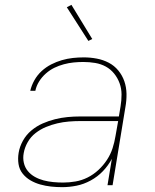

<svg xmlns="http://www.w3.org/2000/svg" viewBox="-20 -765 640 793"><path d="M237 8Q213 8 190.5 5.5Q168 3 146.5 -3Q125 -9 106 -20Q87 -31 73.5 -48Q60 -65 56.5 -87.5Q53 -110 57 -134Q61 -159 74.5 -183.5Q88 -208 109.5 -226Q131 -244 156 -255Q181 -266 207 -272.5Q233 -279 259 -281.5Q285 -284 311 -284H471L478 -326Q482 -350 482 -374.5Q482 -399 474 -421Q466 -443 451.5 -461Q437 -479 417 -490Q397 -501 373 -505Q349 -509 324 -509Q304 -509 284 -507Q264 -505 243.5 -499.5Q223 -494 204.5 -485Q186 -476 169.5 -461.5Q153 -447 141.5 -428.5Q130 -410 126 -390H105Q110 -412 122 -433.5Q134 -455 152 -471.5Q170 -488 191.5 -499Q213 -510 235.5 -516.5Q258 -523 280.5 -525.5Q303 -528 326 -528Q353 -528 379.5 -523Q406 -518 429 -506Q452 -494 468.5 -474Q485 -454 493.5 -429.5Q502 -405 502.5 -377.5Q503 -350 498 -323L445 0H424L442 -109Q427 -81 405 -58Q383 -35 354.5 -19.5Q326 -4 296 2Q266 8 237 8ZM241 -11Q266 -11 292 -15.5Q318 -20 342 -32Q366 -44 386.5 -63Q407 -82 422 -105Q437 -128 445 -153Q453 -178 457 -203L468 -265H311Q288 -265 264 -263Q240 -261 216.5 -255.5Q193 -250 170 -240.5Q147 -231 127 -215.5Q107 -200 94.5 -178Q82 -156 78 -133Q74 -112 78.5 -92.5Q83 -73 95 -58.5Q107 -44 124 -34.5Q141 -25 160 -20Q179 -15 199.5 -13Q220 -11 241 -11ZM345 -596 256 -735 275 -745 361 -604Z"/></svg>

Font: Iosevka Thin Extended Oblique
Style: Regular
Weight: 100
Width: 7
Italic angle: -9°
Monospace: yes
Designer: Belleve Invis
Foundry: Belleve Invis
Version: Version 32.5.0; ttfautohint (v1.8.4)